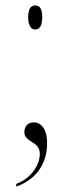

<svg xmlns="http://www.w3.org/2000/svg" viewBox="-20 -535 261 709"><path d="M110 -426C125 -426 136 -438 136 -472C136 -505 125 -515 110 -515C96 -515 84 -505 84 -472C84 -438 96 -426 110 -426ZM40 144V154C122 125 154 60 154 -6C154 -59 132 -83 104 -83C85 -83 70 -71 70 -47C70 -8 127 -15 127 33C127 76 93 125 40 144Z"/></svg>

Font: Noto Serif Display SemiCondensed ExtraLight
Style: Regular
Weight: 200
Width: 4
Designer: Monotype Design Team
Foundry: Monotype Imaging Inc.
Version: Version 2.009